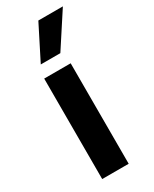

<svg xmlns="http://www.w3.org/2000/svg" viewBox="-190 -772 657 821"><g transform="rotate(-30 139.0 -362.0)"><path d="M168.9 -555.7Q196.3 -597.7 278.3 -723.6Q248 -723.6 157.2 -723.6Q135.7 -681.6 72.3 -555.7Q96.7 -555.7 168.9 -555.7ZM54.7 -496.1Q54.7 -464.8 54.7 -372.1Q54.7 -279.3 54.7 0Q87.9 0 185.5 0Q185.5 -124 185.5 -496.1Q153.3 -496.1 54.7 -496.1Z"/></g></svg>

Font: BM-Biotif
Style: Bold
Weight: 400
Designer: Deni Anggara
Version: Version 1.000;PS 001.000;hotconv 1.0.88;makeotf.lib2.5.64776